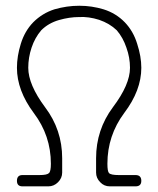

<svg xmlns="http://www.w3.org/2000/svg" viewBox="-20 -660 561 680"><path d="M460 -40Q480.5 -40 480.5 -19.5Q480.5 0 460 0Q440.4 0 414.1 0Q388.7 0 369.1 0Q348.6 0 335 -14.6Q320.3 -29.3 320.3 -48.8Q320.3 -69.3 320.3 -74.2Q320.3 -80.1 320.3 -99.6Q320.3 -200.2 379.9 -280.3Q440.4 -360.4 440.4 -419.9Q440.4 -456.1 427.7 -491.2Q416 -526.4 393.6 -552.7Q368.2 -577.1 331.1 -589.8Q293.9 -601.6 259.8 -599.6Q225.6 -599.6 188.5 -588.9Q151.4 -578.1 126 -552.7Q103.5 -526.4 91.8 -491.2Q80.1 -456.1 80.1 -419.9Q80.1 -360.4 139.6 -280.3Q200.2 -200.2 200.2 -99.6Q200.2 -80.1 200.2 -74.2Q200.2 -69.3 200.2 -48.8Q200.2 -29.3 185.5 -14.6Q170.9 0 151.4 0Q130.9 0 105.5 0Q80.1 0 59.6 0Q40 0 40 -19.5Q40 -40 59.6 -40Q80.1 -40 89.8 -40Q99.6 -40 120.1 -40Q146.5 -40 153.3 -46.9Q160.2 -52.7 160.2 -80.1Q160.2 -179.7 99.6 -259.8Q40 -339.8 40 -419.9Q40 -460.9 53.7 -504.9Q67.4 -549.8 97.7 -581.1Q129.9 -613.3 172.9 -627Q216.8 -639.6 259.8 -639.6Q260.7 -639.6 261.7 -639.6Q304.7 -639.6 346.7 -627Q390.6 -613.3 421.9 -581.1Q452.1 -549.8 465.8 -504.9Q480.5 -460 480.5 -419.9Q480.5 -339.8 419.9 -259.8Q360.4 -179.7 360.4 -80.1Q360.4 -52.7 366.2 -46.9Q373 -40 400.4 -40Q419.9 -40 429.7 -40Q440.4 -40 460 -40Z"/></svg>

Font: Demofont
Style: Regular
Weight: 400
Version: Version 1.0